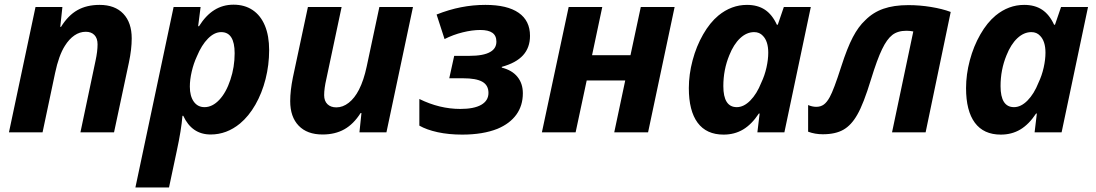

<svg xmlns="http://www.w3.org/2000/svg" viewBox="-20 -577 4779 837"><path d="M134.8 -546.4H252L242.7 -460H246.1Q276.9 -509.8 317.4 -532.7Q357.9 -555.7 414.1 -555.7Q481 -555.7 517.6 -517.1Q554.2 -478.5 554.2 -409.7Q554.2 -362.3 542 -304.7L477.1 0H330.6L396.5 -312.5Q405.3 -353 405.3 -383.8Q405.3 -410.2 391.6 -424.3Q377.9 -438.5 354 -438.5Q327.6 -438.5 304.4 -422.6Q281.2 -406.7 262.7 -377Q236.3 -335.4 220.2 -258.8L165.5 0H19Z M736.8 -546.4H854.5L843.8 -462.9H847.7Q877.4 -510.3 914.6 -533.4Q951.7 -556.6 998 -556.6Q1046.4 -556.6 1081.3 -533.2Q1116.2 -509.8 1134.8 -465.3Q1153.3 -420.9 1153.3 -358.4Q1153.3 -293.9 1137.7 -232.4Q1122.1 -170.9 1093.3 -120.6Q1064.5 -70.3 1026.4 -38.6Q968.3 9.3 898.4 9.3Q816.4 9.3 778.8 -72.3H775.4Q770.5 -10.7 750.5 81.5L716.8 240.2H570.3ZM984.4 -229.5Q1002.9 -284.7 1002.9 -344.7Q1002.9 -437 944.3 -437Q914.6 -437 886.7 -408.9Q858.9 -380.9 838.4 -331.5Q823.7 -299.8 815.7 -264.6Q807.6 -229.5 807.6 -199.2Q807.6 -158.2 824.7 -134Q841.8 -109.9 871.6 -109.9Q905.8 -109.9 935.8 -141.6Q965.8 -173.3 984.4 -229.5Z M1245.1 -136.2Q1245.1 -181.6 1256.8 -239.3L1322.3 -546.4H1469.2L1402.8 -233.4Q1393.1 -191.4 1393.1 -162.1Q1393.1 -136.7 1407.5 -122.8Q1421.9 -108.9 1446.3 -108.9Q1474.6 -108.9 1500.2 -128.9Q1525.9 -148.9 1544.9 -186Q1565.9 -227.1 1578.6 -287.1L1633.8 -546.4H1780.3L1664.6 0H1546.9L1555.7 -84H1551.8Q1521.5 -36.1 1481.2 -13.4Q1440.9 9.3 1386.2 9.3Q1318.8 9.3 1282 -29.1Q1245.1 -67.4 1245.1 -136.2Z M1808.1 -29.3V-145.5Q1896 -102.1 1986.8 -102.1Q2046.4 -102.1 2077.9 -120.1Q2109.4 -138.2 2109.4 -171.9Q2109.4 -205.6 2082.5 -220.7Q2055.7 -235.8 1998.5 -235.8H1938.5L1960 -333.5H2025.4Q2088.4 -333.5 2117.2 -350.6Q2144 -365.7 2144 -395.5Q2144 -421.4 2126.7 -433.8Q2109.4 -446.3 2073.7 -446.3Q2038.6 -446.3 1997.1 -436Q1955.6 -425.8 1918 -406.7L1883.3 -513.7Q1937.5 -535.2 1989.7 -545.4Q2042 -555.7 2096.2 -555.7Q2191.4 -555.7 2241 -521.2Q2290.5 -486.8 2290.5 -420.9Q2290.5 -369.6 2260.3 -336.2Q2230 -302.7 2167.5 -285.6V-282.2Q2212.4 -271 2235.8 -241.9Q2259.3 -212.9 2259.3 -170.4Q2259.3 -116.7 2231 -77.4Q2202.6 -38.1 2148.9 -15.6Q2085.4 9.8 1995.1 9.8Q1936 9.8 1887.9 -0.7Q1839.8 -11.2 1808.1 -29.3Z M2459 -546.4H2605.5L2561 -336.4H2728.5L2773.4 -546.4H2920.9L2805.2 0H2657.7L2705.6 -226.1H2537.6L2489.3 0H2342.3Z M2982.9 -192.9Q2982.9 -252.4 2999.3 -314Q3015.6 -375.5 3045.2 -427Q3074.7 -478.5 3111.8 -509.3Q3168.5 -555.7 3236.3 -555.7Q3282.7 -555.7 3314.5 -534.7Q3346.2 -513.7 3366.7 -469.2H3370.6L3397 -546.4H3514.6L3399.4 0H3281.7L3291.5 -82H3288.1Q3256.8 -34.7 3219.5 -12.5Q3182.1 9.8 3134.3 9.8Q3059.6 9.8 3021.2 -42Q2982.9 -93.8 2982.9 -192.9ZM3298.8 -216.8Q3313.5 -247.6 3321.3 -282.5Q3329.1 -317.4 3329.1 -347.2Q3329.1 -397 3305.7 -420.9Q3291 -437 3267.6 -437Q3234.9 -437 3206.5 -410.4Q3178.2 -383.8 3159.2 -335.9Q3133.3 -272.9 3133.3 -201.7Q3133.3 -109.9 3191.9 -109.9Q3222.2 -109.9 3250.7 -138.7Q3279.3 -167.5 3298.8 -216.8Z M3502.9 -2.9V-119.1Q3521 -111.3 3538.6 -111.3Q3557.6 -111.3 3571.3 -121.3Q3585 -131.3 3597.2 -153.8Q3614.7 -185.1 3647 -286.1Q3673.3 -368.2 3697.8 -414.8Q3722.2 -461.4 3752 -488.8Q3785.6 -522.9 3831.1 -538.8Q3876.5 -554.7 3939.9 -554.7Q3989.7 -554.7 4038.8 -546.6Q4087.9 -538.6 4124.5 -524.9L4015.1 0H3868.7L3961.4 -439.9Q3946.3 -442.9 3931.6 -442.9Q3893.6 -442.9 3869.9 -424.6Q3846.2 -406.2 3825.2 -362.3Q3804.2 -319.3 3776.9 -230.5Q3744.1 -123 3717.3 -77.1Q3691.4 -31.2 3656.7 -11.5Q3622.1 8.3 3566.9 8.3Q3532.7 8.3 3502.9 -2.9Z M4191.4 -192.9Q4191.4 -252.4 4207.8 -314Q4224.1 -375.5 4253.7 -427Q4283.2 -478.5 4320.3 -509.3Q4377 -555.7 4444.8 -555.7Q4491.2 -555.7 4522.9 -534.7Q4554.7 -513.7 4575.2 -469.2H4579.1L4605.5 -546.4H4723.1L4607.9 0H4490.2L4500 -82H4496.6Q4465.3 -34.7 4428 -12.5Q4390.6 9.8 4342.8 9.8Q4268.1 9.8 4229.7 -42Q4191.4 -93.8 4191.4 -192.9ZM4507.3 -216.8Q4522 -247.6 4529.8 -282.5Q4537.6 -317.4 4537.6 -347.2Q4537.6 -397 4514.2 -420.9Q4499.5 -437 4476.1 -437Q4443.4 -437 4415 -410.4Q4386.7 -383.8 4367.7 -335.9Q4341.8 -272.9 4341.8 -201.7Q4341.8 -109.9 4400.4 -109.9Q4430.7 -109.9 4459.2 -138.7Q4487.8 -167.5 4507.3 -216.8Z"/></svg>

Font: Viking Open Sans
Style: Bold Italic
Weight: 700
Italic angle: -12°
Foundry: Ascender Corporation
Version: Version 2.000